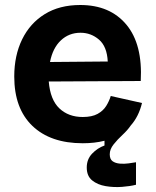

<svg xmlns="http://www.w3.org/2000/svg" viewBox="-20 -559 622 768"><path d="M311 14Q182 14 109.5 -55.5Q37 -125 37 -253Q37 -337 68.5 -401.5Q100 -466 159 -502.5Q218 -539 301 -539Q420 -539 485.5 -460.5Q551 -382 543 -235L175 -233Q181 -160 217.5 -125.5Q254 -91 311 -91Q348 -91 370.5 -103.5Q393 -116 405 -135.5Q417 -155 423 -175L548 -147Q535 -93 503 -57Q490 -38 470 -19.5Q450 -1 434.5 18.5Q419 38 419 58Q419 78 430.5 86Q442 94 459.5 95.5Q477 97 494.5 94.5Q512 92 524 90V180Q501 186 468 188.5Q435 191 402.5 185.5Q370 180 348.5 162.5Q327 145 327 111Q327 78 348.5 55.5Q370 33 398 23V4Q359 14 311 14ZM302 -428Q256 -428 223.5 -397.5Q191 -367 180 -311L411 -313Q408 -373 376 -400.5Q344 -428 302 -428Z"/></svg>

Font: Bricolage Grotesque 10pt Bricolage Grotesque 10pt Regular
Style: Bold
Weight: 700
Designer: Mathieu Triay
Foundry: Atelier Triay
Version: Version 1.000; ttfautohint (v1.8.4.7-5d5b);gftools[0.9.32]